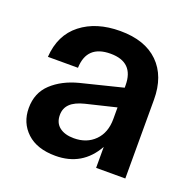

<svg xmlns="http://www.w3.org/2000/svg" viewBox="-99 -608 710 715"><g transform="rotate(20 256.0 -250.0)"><path d="M191.9 9.8Q118.7 9.8 78.4 -27.8Q38.1 -65.4 38.1 -124Q38.1 -184.1 78.4 -221.7Q118.7 -259.3 183.1 -275.9L348.1 -316.9V-326.2Q348.1 -418 255.9 -418Q162.1 -418 159.2 -327.1H40Q45.9 -415.5 106.2 -462.6Q166.5 -509.8 261.2 -509.8Q359.4 -509.8 412.6 -457.5Q465.8 -405.3 465.8 -312V0H350.1V-83Q297.9 9.8 191.9 9.8ZM155.8 -139.2Q155.8 -107.9 176.8 -91.6Q197.8 -75.2 233.9 -75.2Q284.7 -75.2 316.4 -106.9Q348.1 -138.7 348.1 -192.9V-238.8L229 -210Q191.4 -200.7 173.6 -183.3Q155.8 -166 155.8 -139.2Z"/></g></svg>

Font: TASA Orbiter Display SemiBold
Style: Regular
Weight: 600
Designer: Weizhong Zhang
Version: Version 1.000;Glyphs 3.1.2 (3151)